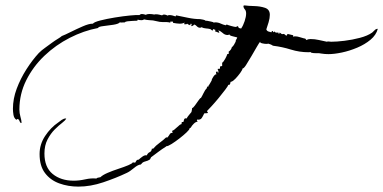

<svg xmlns="http://www.w3.org/2000/svg" viewBox="-20 -620 1423 713"><path d="M271 73Q233 73 200 61Q167 49 147 22.5Q127 -4 127 -48Q127 -84 147.5 -115Q168 -146 196 -165Q202 -170 209.5 -175Q217 -180 224 -180H226Q223 -173 210.5 -163.5Q198 -154 183 -139Q168 -124 156.5 -102Q145 -80 145 -50Q145 1 175.5 26Q206 51 254 51Q274 51 296.5 46Q319 41 338 43L339 42Q341 40 345.5 39.5Q350 39 353 38Q361 30 379.5 22Q398 14 419.5 7Q441 0 456.5 -6.5Q472 -13 473 -17L482 -16Q484 -20 486.5 -23.5Q489 -27 493 -27H495Q500 -32 509 -38.5Q518 -45 525 -43Q529 -52 536 -55Q543 -58 544 -68H549Q558 -79 572.5 -89.5Q587 -100 597 -110L601 -109L602 -110Q606 -114 610 -121Q614 -128 621 -126L619 -134Q626 -136 637.5 -147.5Q649 -159 654 -159L655 -167L656 -166V-167H661Q662 -172 664 -177Q666 -182 673 -180Q676 -186 681.5 -192.5Q687 -199 691 -204Q693 -212 693 -214Q693 -216 693 -216Q693 -216 693 -217Q693 -218 694 -219Q697 -219 704 -228.5Q711 -238 717.5 -247.5Q724 -257 726 -256Q730 -262 736 -274.5Q742 -287 747 -291L750 -299Q752 -299 751.5 -298.5Q751 -298 753 -298Q754 -298 754 -299Q754 -300 753 -300Q757 -305 760 -310.5Q763 -316 766 -321Q766 -326 772.5 -335.5Q779 -345 784 -344Q784 -345 783 -346.5Q782 -348 782 -349Q782 -356 788 -354L789 -350H790L791 -351V-356L788 -364L797 -365V-373L805 -375V-387Q810 -390 816.5 -402Q823 -414 824 -419L829 -420Q830 -422 829.5 -424.5Q829 -427 829 -428Q839 -435 841 -445Q845 -447 849 -454Q853 -461 855 -465Q855 -470 857.5 -473.5Q860 -477 861 -481Q858 -482 845 -485Q832 -488 832 -492H831Q829 -490 825 -490Q815 -490 807 -497.5Q799 -505 791 -507V-506Q795 -502 794 -498L778 -504L779 -508L782 -507V-508L772 -512L769 -506L761 -512Q753 -514 744.5 -514.5Q736 -515 728 -519Q726 -517 723 -517Q716 -517 711 -522.5Q706 -528 701 -529Q697 -523 690 -523L692 -531L688 -532L686 -526Q684 -528 681 -528L675 -532L672 -530H664L665 -536H664L663 -535Q657 -532 648 -532Q642 -532 636 -533Q630 -534 623 -535L622 -540Q619 -539 615 -540L614 -541L612 -536Q604 -538 599 -538Q594 -538 585 -538Q573 -538 560.5 -541.5Q548 -545 536 -545Q531 -545 525.5 -546Q520 -547 515 -548Q511 -545 506 -545Q502 -545 498.5 -545.5Q495 -546 491 -547L490 -543H487Q484 -543 474 -542.5Q464 -542 454.5 -541Q445 -540 444 -537Q440 -537 435 -536.5Q430 -536 425 -537Q420 -531 400.5 -528Q381 -525 363 -523Q345 -521 344 -516Q291 -506 239 -479.5Q187 -453 145 -413Q103 -373 77.5 -322Q52 -271 52 -213Q52 -200 56 -186Q60 -172 60 -165Q60 -163 58 -163Q54 -165 52 -171.5Q50 -178 44 -178L41 -175Q32 -181 30 -193.5Q28 -206 28 -216Q28 -253 42 -290.5Q56 -328 78 -362.5Q100 -397 124 -423Q135 -434 148 -443Q161 -452 174 -462Q176 -464 184 -469Q192 -474 200.5 -479.5Q209 -485 209 -486Q220 -490 242 -501Q264 -512 287 -522Q310 -532 323 -532H325Q329 -538 352.5 -544Q376 -550 406.5 -555Q437 -560 463 -562.5Q489 -565 498 -564L499 -565Q502 -568 507 -568Q511 -568 514.5 -567Q518 -566 521 -565Q527 -568 534 -568Q539 -568 544 -567.5Q549 -567 553 -566Q555 -567 559 -567Q565 -567 571.5 -565.5Q578 -564 582 -563Q585 -566 589 -566Q595 -566 603 -562Q604 -564 609 -564Q615 -564 620.5 -562.5Q626 -561 632 -559L634 -563Q654 -559 678 -554Q702 -549 723 -549Q725 -549 734.5 -547Q744 -545 744 -542Q744 -543 748 -543Q752 -542 763 -540Q774 -538 773 -536Q774 -536 776 -536.5Q778 -537 779 -537Q790 -537 799.5 -532.5Q809 -528 819 -526V-527L822 -529Q826 -527 838.5 -523.5Q851 -520 855 -520Q860 -520 860 -523L864 -522L867 -516L876 -514V-515Q883 -525 888.5 -541.5Q894 -558 894 -570Q894 -580 889 -585.5Q884 -591 884 -598Q884 -598 884 -598.5Q884 -599 885 -599L888 -600Q901 -598 923.5 -597.5Q946 -597 964 -591Q982 -585 982 -565Q982 -553 977.5 -537.5Q973 -522 969 -511Q971 -505 977 -503Q983 -501 988 -500L990 -505L994 -504V-500L1000 -503Q1002 -499 1005 -499Q1008 -499 1011 -499H1014L1015 -494Q1016 -495 1017 -494L1018 -499Q1021 -498 1023 -496Q1025 -494 1028 -493Q1028 -493 1028.5 -493.5Q1029 -494 1029 -493Q1030 -494 1032 -494Q1036 -494 1038 -491.5Q1040 -489 1043 -488L1044 -487L1045 -489L1048 -494Q1053 -493 1058.5 -491.5Q1064 -490 1069 -489L1068 -484H1069Q1071 -485 1076 -485Q1084 -485 1091.5 -482.5Q1099 -480 1107 -478Q1115 -477 1115.5 -474.5Q1116 -472 1119 -471V-472Q1125 -475 1133 -475Q1149 -475 1164 -471.5Q1179 -468 1194 -465Q1195 -466 1199 -466Q1201 -466 1204.5 -465.5Q1208 -465 1210 -465Q1230 -465 1259 -468.5Q1288 -472 1316.5 -479.5Q1345 -487 1362 -499Q1367 -503 1371.5 -508Q1376 -513 1383 -513Q1377 -490 1356 -472.5Q1335 -455 1306.5 -443Q1278 -431 1249.5 -425Q1221 -419 1200 -419Q1193 -419 1186.5 -419.5Q1180 -420 1174 -421Q1165 -423 1155.5 -422.5Q1146 -422 1137 -424Q1136 -425 1135 -425Q1134 -425 1134 -426L1132 -427Q1130 -426 1126 -426Q1092 -426 1060 -436Q1028 -446 995 -450L993 -451H992Q990 -453 985 -455Q980 -457 976 -458L972 -457H969Q963 -457 954 -459Q945 -461 946 -465Q943 -462 934 -446.5Q925 -431 914 -412Q903 -393 894 -379Q885 -365 881 -366Q880 -360 872 -349Q864 -338 855 -328.5Q846 -319 840 -317L837 -316H836Q836 -313 834.5 -308.5Q833 -304 828 -305Q827 -301 816.5 -287Q806 -273 792 -256Q778 -239 765.5 -225.5Q753 -212 749 -208V-206Q752 -203 752 -202Q752 -199 745.5 -199.5Q739 -200 738 -198Q734 -189 729 -181.5Q724 -174 712 -176L711 -173L714 -168Q707 -168 699.5 -160.5Q692 -153 689 -147L687 -145L684 -144V-143Q684 -139 673 -128.5Q662 -118 646.5 -106Q631 -94 617.5 -85.5Q604 -77 598 -77H597V-76Q581 -66 568.5 -56.5Q556 -47 541 -36L537 -28Q530 -23 519.5 -20.5Q509 -18 505 -11Q505 -11 504 -10.5Q503 -10 503 -9Q493 -9 477.5 4Q462 17 451 22Q411 41 363.5 57Q316 73 271 73Z"/></svg>

Font: Cherish
Style: Regular
Weight: 400
Designer: Robert E. Leuschke
Foundry: Robert E. Leuschke
Version: Version 1.005